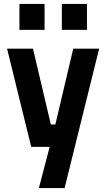

<svg xmlns="http://www.w3.org/2000/svg" viewBox="-20 -748 540 978"><path d="M178 210 233 0H139L16 -500H148L239 -114H262L353 -500H485L309 210ZM295 -596V-728H423V-596ZM79 -596V-728H207V-596Z"/></svg>

Font: Titillium Web
Style: Bold
Weight: 700
Designer: Mohamed Gaber, Accademia di Belle Arti di Urbino
Foundry: Kief Type Foundry, Accademia di Belle Arti di Urbino
Version: Version 3.000